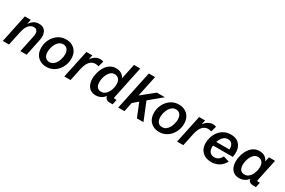

<svg xmlns="http://www.w3.org/2000/svg" viewBox="113 -1928 4647 3136"><g transform="rotate(30 2436.5 -359.5)"><path d="M14.2 0 125 -527.3H237.3L212.4 -407.7L213.4 -429.7Q244.6 -481 288.1 -510.3Q331.5 -539.6 390.6 -539.6Q450.7 -539.6 485.8 -510Q521 -480.5 532 -429.7Q543 -378.9 529.3 -314.9L463.4 0H345.7L412.6 -318.8Q420.4 -355.5 416.5 -385Q412.6 -414.6 394.5 -432.1Q376.5 -449.7 340.8 -449.7Q287.6 -449.7 247.1 -403.6Q206.5 -357.4 185.1 -254.4L131.3 0Z M837.9 12.2Q773.9 12.2 722.7 -15.1Q671.4 -42.5 641.6 -94.7Q611.8 -147 611.8 -221.2Q611.8 -281.2 632.3 -338.4Q652.8 -395.5 691.2 -440.9Q729.5 -486.3 783 -512.9Q836.4 -539.6 901.9 -539.6Q966.8 -539.6 1018.3 -512Q1069.8 -484.4 1099.6 -432.4Q1129.4 -380.4 1129.4 -306.2Q1129.4 -245.6 1108.6 -188.7Q1087.9 -131.8 1049.3 -86.4Q1010.7 -41 957 -14.4Q903.3 12.2 837.9 12.2ZM842.3 -80.6Q885.3 -80.6 916.3 -104Q947.3 -127.4 966.8 -164.1Q986.3 -200.7 995.8 -241.2Q1005.4 -281.7 1005.4 -315.9Q1005.4 -376 977.3 -411.4Q949.2 -446.8 898.4 -446.8Q856 -446.8 825.2 -423.3Q794.4 -399.9 774.4 -363.3Q754.4 -326.7 745.1 -286.1Q735.8 -245.6 735.8 -211.4Q735.8 -151.4 763.7 -116Q791.5 -80.6 842.3 -80.6Z M1174.3 0 1286.1 -527.3H1397.9L1373.5 -408.2L1367.7 -420.4Q1405.3 -484.9 1451.2 -512.2Q1497.1 -539.6 1542.5 -539.6Q1560.1 -539.6 1576.7 -536.1Q1593.3 -532.7 1604.5 -527.3L1574.2 -421.4Q1561 -426.8 1544.9 -429.9Q1528.8 -433.1 1511.7 -433.1Q1491.2 -433.1 1467.3 -425.8Q1443.4 -418.5 1419.7 -397.9Q1396 -377.4 1375.7 -338.6Q1355.5 -299.8 1341.8 -236.8L1292 0Z M1768.6 12.2Q1710.9 12.2 1670.7 -14.6Q1630.4 -41.5 1609.4 -89.6Q1588.4 -137.7 1588.4 -200.7Q1588.4 -241.2 1597.7 -287.4Q1606.9 -333.5 1626.5 -378.2Q1646 -422.9 1676 -459.5Q1706.1 -496.1 1748 -517.8Q1790 -539.6 1844.2 -539.6Q1908.2 -539.6 1952.9 -508.1Q1997.6 -476.6 2011.2 -420.9L1998.5 -414.1L2065.9 -732.4H2183.6L2054.7 -120.6Q2051.3 -105.5 2054.9 -99.9Q2058.6 -94.2 2072.3 -94.2H2105L2085.4 0H2029.8Q1979 0 1953.6 -30.8Q1928.2 -61.5 1941.4 -118.2L1943.8 -129.4L1960.9 -110.4Q1927.2 -46.9 1877.4 -17.3Q1827.6 12.2 1768.6 12.2ZM1815.4 -83.5Q1858.9 -83.5 1889.9 -106.9Q1920.9 -130.4 1940.4 -166.5Q1960 -202.6 1969 -242.2Q1978 -281.7 1978 -314Q1978 -378.4 1947.8 -411.4Q1917.5 -444.3 1871.6 -444.3Q1830.1 -444.3 1800.3 -420.7Q1770.5 -397 1751.7 -359.9Q1732.9 -322.8 1724.1 -282Q1715.3 -241.2 1715.3 -207.5Q1715.3 -145.5 1742.2 -114.5Q1769 -83.5 1815.4 -83.5Z M2190.4 0 2345.7 -732.4H2463.4L2379.4 -336.9L2616.2 -527.3H2766.6L2531.7 -332L2667 0H2543L2440.4 -254.9L2345.2 -175.3L2308.1 0Z M2964.4 12.2Q2900.4 12.2 2849.1 -15.1Q2797.9 -42.5 2768.1 -94.7Q2738.3 -147 2738.3 -221.2Q2738.3 -281.2 2758.8 -338.4Q2779.3 -395.5 2817.6 -440.9Q2856 -486.3 2909.4 -512.9Q2962.9 -539.6 3028.3 -539.6Q3093.3 -539.6 3144.8 -512Q3196.3 -484.4 3226.1 -432.4Q3255.9 -380.4 3255.9 -306.2Q3255.9 -245.6 3235.1 -188.7Q3214.4 -131.8 3175.8 -86.4Q3137.2 -41 3083.5 -14.4Q3029.8 12.2 2964.4 12.2ZM2968.8 -80.6Q3011.7 -80.6 3042.7 -104Q3073.7 -127.4 3093.3 -164.1Q3112.8 -200.7 3122.3 -241.2Q3131.8 -281.7 3131.8 -315.9Q3131.8 -376 3103.8 -411.4Q3075.7 -446.8 3024.9 -446.8Q2982.4 -446.8 2951.7 -423.3Q2920.9 -399.9 2900.9 -363.3Q2880.9 -326.7 2871.6 -286.1Q2862.3 -245.6 2862.3 -211.4Q2862.3 -151.4 2890.1 -116Q2918 -80.6 2968.8 -80.6Z M3300.8 0 3412.6 -527.3H3524.4L3500 -408.2L3494.1 -420.4Q3531.7 -484.9 3577.6 -512.2Q3623.5 -539.6 3668.9 -539.6Q3686.5 -539.6 3703.1 -536.1Q3719.7 -532.7 3731 -527.3L3700.7 -421.4Q3687.5 -426.8 3671.4 -429.9Q3655.3 -433.1 3638.2 -433.1Q3617.7 -433.1 3593.8 -425.8Q3569.8 -418.5 3546.1 -397.9Q3522.5 -377.4 3502.2 -338.6Q3481.9 -299.8 3468.3 -236.8L3418.5 0Z M3948.7 12.2Q3882.3 12.2 3829.6 -13.7Q3776.9 -39.6 3746.3 -90.6Q3715.8 -141.6 3715.8 -216.3Q3715.8 -271 3733.9 -327.6Q3752 -384.3 3788.3 -432.4Q3824.7 -480.5 3879.9 -510Q3935.1 -539.6 4009.3 -539.6Q4079.1 -539.6 4124.5 -513.4Q4169.9 -487.3 4193.8 -443.6Q4217.8 -399.9 4222.2 -346.2Q4226.6 -292.5 4213.9 -237.8H3797.4L3813 -314.9H4125L4102.1 -287.1Q4108.9 -323.2 4103.3 -360.8Q4097.7 -398.4 4074.5 -424.3Q4051.3 -450.2 4004.9 -450.2Q3959.5 -450.2 3928 -424.8Q3896.5 -399.4 3877.2 -360.6Q3857.9 -321.8 3849.1 -281Q3840.3 -240.2 3840.3 -208.5Q3840.3 -148.4 3869.6 -114.7Q3898.9 -81.1 3954.1 -81.1Q3995.6 -81.1 4027.6 -102.5Q4059.6 -124 4084 -171.9L4194.8 -138.7Q4153.8 -61 4089.6 -24.4Q4025.4 12.2 3948.7 12.2Z M4473.6 12.2Q4415 12.2 4374.5 -14.6Q4334 -41.5 4313 -89.4Q4292 -137.2 4292 -200.7Q4292 -241.2 4301.3 -287.4Q4310.5 -333.5 4330.1 -378.2Q4349.6 -422.9 4379.9 -459.5Q4410.2 -496.1 4451.9 -517.8Q4493.7 -539.6 4547.9 -539.6Q4611.8 -539.6 4656.7 -508.1Q4701.7 -476.6 4714.8 -420.9L4705.1 -414.1L4729.5 -527.3H4844.2L4757.8 -119.6Q4754.9 -105 4757.8 -98.9Q4760.7 -92.8 4775.4 -92.8H4807.6L4788.6 0H4733.4Q4682.6 0 4657.7 -29.1Q4632.8 -58.1 4643.1 -107.4L4647.5 -127.9L4667.5 -110.4Q4633.8 -47.4 4583.3 -17.6Q4532.7 12.2 4473.6 12.2ZM4519.5 -83.5Q4563 -83.5 4594 -106.9Q4625 -130.4 4644.3 -166.5Q4663.6 -202.6 4672.9 -242.2Q4682.1 -281.7 4682.1 -314Q4682.1 -378.4 4651.6 -411.4Q4621.1 -444.3 4575.2 -444.3Q4533.7 -444.3 4503.9 -420.7Q4474.1 -397 4455.3 -359.9Q4436.5 -322.8 4427.7 -282Q4418.9 -241.2 4418.9 -207.5Q4418.9 -145.5 4445.8 -114.5Q4472.7 -83.5 4519.5 -83.5Z"/></g></svg>

Font: Schibsted Grotesk SemiBold
Style: Italic
Weight: 600
Italic angle: -12°
Designer: Bakken & Baeck AS, Henrik Kongsvoll
Foundry: Schibsted ASA
Version: Version 1.100;gftools[0.9.25]